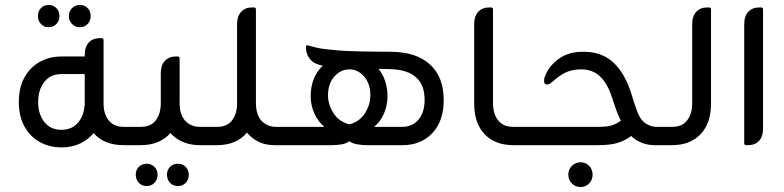

<svg xmlns="http://www.w3.org/2000/svg" viewBox="-20 -586 3166 775"><path d="M176 -476Q158 -476 145.5 -489Q133 -502 133 -521Q133 -541 145.5 -553.5Q158 -566 176 -566Q195 -566 207.5 -553.5Q220 -541 220 -521Q220 -502 207.5 -489Q195 -476 176 -476ZM303 -476Q284 -476 271 -489Q258 -502 258 -521Q258 -541 271 -553.5Q284 -566 303 -566Q321 -566 333.5 -553.5Q346 -541 346 -521Q346 -502 333.5 -489Q321 -476 303 -476ZM479 -74H533V0H481Q399 0 358 -49Q336 -22 303 -6.5Q270 9 228 9Q180 9 141 -12.5Q102 -34 79 -75Q56 -116 56 -174Q56 -233 79 -274Q102 -315 141 -336.5Q180 -358 228 -358H322V-364Q322 -397 338.5 -414.5Q355 -432 383 -432H390Q398 -432 398 -424V-169Q398 -127 418.5 -100.5Q439 -74 479 -74ZM228 -62Q272 -62 297 -93.5Q322 -125 322 -174V-287H228Q184 -287 159 -255.5Q134 -224 134 -174Q134 -125 159 -93.5Q184 -62 228 -62Z M786 -74H840V0H788Q748 0 717.5 -13.5Q687 -27 668 -49Q625 0 547 0H521V-74H549Q589 -74 609 -100.5Q629 -127 629 -169V-291Q629 -323 645.5 -340.5Q662 -358 690 -358H697Q705 -358 705 -350V-168Q706 -120 729 -97Q752 -74 786 -74ZM572 75Q591 75 603.5 87.5Q616 100 616 119Q616 139 603.5 152Q591 165 572 165Q553 165 540.5 152Q528 139 528 119Q528 100 540.5 87.5Q553 75 572 75ZM698 75Q717 75 729.5 87.5Q742 100 742 119Q742 139 729.5 152Q717 165 698 165Q679 165 666.5 152Q654 139 654 119Q654 100 666.5 87.5Q679 75 698 75Z M1094 -74H1148V0H1089Q1050 0 1022 -14.5Q994 -29 977 -51Q935 0 855 0H829V-74H857Q897 -74 917 -100.5Q937 -127 937 -169V-488Q937 -521 953.5 -538.5Q970 -556 998 -556H1005Q1013 -556 1013 -548V-168Q1014 -120 1037 -97Q1060 -74 1094 -74Z M1560 -377Q1661 -376 1716 -325.5Q1771 -275 1771 -182Q1771 -97 1725 -48.5Q1679 0 1605 0H1461Q1442 0 1422 -3.5Q1402 -7 1390 -16Q1379 -7 1359.5 -3.5Q1340 0 1320 0H1137V-74H1289Q1264 -95 1249 -128Q1234 -161 1234 -197Q1234 -274 1283 -321Q1249 -327 1232.5 -346Q1216 -365 1215 -391V-396Q1215 -400 1217 -402.5Q1219 -405 1226 -402Q1237 -399 1252.5 -395Q1268 -391 1283 -389Q1299 -387 1328.5 -384Q1358 -381 1388 -380Q1406 -379 1435.5 -378.5Q1465 -378 1498.5 -377.5Q1532 -377 1560 -377ZM1490 -74H1603Q1645 -74 1669.5 -103.5Q1694 -133 1694 -183Q1694 -303 1555 -307Q1544 -307 1532 -307.5Q1520 -308 1508 -308Q1544 -263 1544 -197Q1544 -161 1530 -128Q1516 -95 1490 -74ZM1390 -306Q1355 -306 1329.5 -277Q1304 -248 1304 -201Q1304 -164 1326 -129.5Q1348 -95 1390 -84Q1432 -95 1453.5 -129.5Q1475 -164 1475 -201Q1475 -248 1450 -277Q1425 -306 1390 -306Z M2105 0H2053Q1978 0 1936 -44.5Q1894 -89 1894 -168V-488Q1894 -521 1910.5 -538.5Q1927 -556 1955 -556H1962Q1970 -556 1970 -548V-169Q1970 -127 1990.5 -100.5Q2011 -74 2051 -74H2105Z M2631 -74H2677V0H2622Q2594 0 2568.5 -10.5Q2543 -21 2528 -37Q2502 -18 2472.5 -9Q2443 0 2392 0H2093V-74H2396Q2433 -74 2451.5 -80.5Q2470 -87 2486 -99Q2477 -116 2468 -140.5Q2459 -165 2448 -199Q2432 -248 2402.5 -277Q2373 -306 2325 -306Q2291 -306 2265.5 -294.5Q2240 -283 2212 -258Q2206 -253 2201 -249Q2196 -245 2188 -245Q2178 -245 2176.5 -255Q2175 -265 2179 -276Q2193 -317 2234 -347.5Q2275 -378 2336 -377Q2410 -377 2456.5 -333Q2503 -289 2528 -209Q2542 -162 2553.5 -132.5Q2565 -103 2584 -89Q2592 -84 2603.5 -79Q2615 -74 2631 -74ZM2324 69Q2344 69 2358 83.5Q2372 98 2372 119Q2372 140 2358 154.5Q2344 169 2324 169Q2303 169 2288.5 154.5Q2274 140 2274 119Q2274 98 2288.5 83.5Q2303 69 2324 69Z M2692 0H2666V-74H2694Q2734 -74 2754 -100.5Q2774 -127 2774 -169V-488Q2774 -521 2790.5 -538.5Q2807 -556 2835 -556H2842Q2850 -556 2850 -548V-168Q2850 -89 2808 -44.5Q2766 0 2692 0Z M2999 0H2992Q2984 0 2984 -8V-488Q2984 -521 3000.5 -538.5Q3017 -556 3045 -556H3052Q3060 -556 3060 -548V-68Q3060 -35 3044 -17.5Q3028 0 2999 0Z"/></svg>

Font: Zain
Style: Regular
Weight: 400
Designer: Zain,Boutros
Foundry: Mobile Telecommunications Company (Zain), 2024
Version: Version 1.51; ttfautohint (v1.8.4)